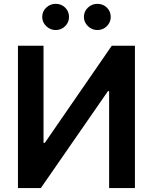

<svg xmlns="http://www.w3.org/2000/svg" viewBox="-20 -961 781 981"><path d="M71.7 -727.3H202.4V-231.5H209.2L551.1 -727.3H669.4V0H537.6V-495.4H531.6L188.6 0H71.7ZM264.6 -807.5Q236.5 -807.5 216.1 -827.4Q195.7 -847.3 195.7 -874.3Q195.7 -902.7 216.1 -922.1Q236.5 -941.4 264.6 -941.4Q293.3 -941.4 313 -922.1Q332.7 -902.7 332.7 -874.3Q332.7 -847.3 313 -827.4Q293.3 -807.5 264.6 -807.5ZM477.6 -807.5Q449.6 -807.5 429.2 -827.4Q408.7 -847.3 408.7 -874.3Q408.7 -902.7 429.2 -922.1Q449.6 -941.4 477.6 -941.4Q506.4 -941.4 526.1 -922.1Q545.8 -902.7 545.8 -874.3Q545.8 -847.3 526.1 -827.4Q506.4 -807.5 477.6 -807.5Z"/></svg>

Font: InterMG SemiBold
Style: Regular
Weight: 600
Designer: Rasmus Andersson
Foundry: rsms
Version: Version 3.019;December 26, 2023;FontCreator 15.0.0.2955 64-b